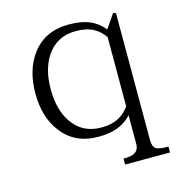

<svg xmlns="http://www.w3.org/2000/svg" viewBox="-96 -572 765 802"><g transform="rotate(-15 287.0 -171.0)"><path d="M347.7 141.6H542V116.2Q502 116.2 489.3 108.4Q474.6 98.6 474.6 70.3V-479.5L462.9 -482.4L421.9 -422.9Q395.5 -455.1 360.4 -469.7Q324.2 -484.4 271.5 -484.4Q168 -484.4 112.3 -410.2Q62.5 -343.8 62.5 -241.2Q62.5 -139.6 112.3 -74.2Q168 1 271.5 1Q320.3 1 355.5 -12.7Q390.6 -26.4 415 -53.7V70.3Q415 97.7 394.5 108.4Q379.9 116.2 347.7 116.2ZM415 -391.6V-91.8Q395.5 -65.4 372.1 -51.8Q339.8 -33.2 293 -33.2Q210.9 -33.2 167 -97.7Q128.9 -153.3 128.9 -241.2Q128.9 -330.1 167 -385.7Q210.9 -450.2 293 -450.2Q339.8 -450.2 371.1 -432.6Q395.5 -418.9 415 -391.6Z"/></g></svg>

Font: Batang
Style: Regular
Weight: 400
Version: Version 2.21